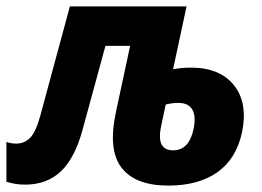

<svg xmlns="http://www.w3.org/2000/svg" viewBox="-54 -569 817 599"><path d="M24 7Q-6 7 -34 -2V-126Q-19 -121 -3 -121Q22 -121 40 -139Q58 -157 72 -209L164 -549H528L486 -353Q512 -358 542 -358Q632 -358 676 -303Q720 -248 701 -156Q683 -73 624 -31.5Q565 10 471 10Q368 10 325 -46Q282 -102 308 -221L352 -426H275L203 -162Q179 -75 135.5 -34Q92 7 24 7ZM449 -177Q432 -100 486 -100Q536 -100 550 -167Q558 -206 546 -227Q534 -248 502 -248Q484 -248 463 -243Z"/></svg>

Font: Noto Sans Condensed ExtraBold
Style: Italic
Weight: 800
Width: 3
Italic angle: -12°
Designer: Monotype Design Team
Foundry: Monotype Imaging Inc.
Version: Version 2.013; ttfautohint (v1.8.4.7-5d5b)